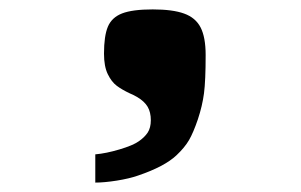

<svg xmlns="http://www.w3.org/2000/svg" viewBox="-20 -193 640 408"><path d="M274.5 107.5Q287 99 293.8 88.8Q300.5 78.5 300.5 62.5Q300.5 45.5 293.8 34Q287 22.5 272 13.5Q264.5 9 256 5.5Q239 -2.5 228 -10.8Q217 -19 209 -35.5Q201 -52 201 -79Q201 -116.5 209.2 -136.2Q217.5 -156 239.5 -164.5Q261.5 -173 304.5 -173Q347 -173 371.2 -164.2Q395.5 -155.5 406.2 -134.8Q417 -114 417 -76Q417 -21.5 413.5 5.2Q410 32 400.5 60.5Q391 88.5 381.8 104.5Q372.5 120.5 355 137Q329.5 161 273.5 180Q255 186.5 228.2 190.8Q201.5 195 182.5 195V135Q205.5 133 234 124.5Q262.5 116 274.5 107.5Z"/></svg>

Font: JuliaMono
Style: Bold
Weight: 700
Monospace: yes
Designer: cormullion
Foundry: corm
Version: Version 0.055; ttfautohint (v1.8.4)